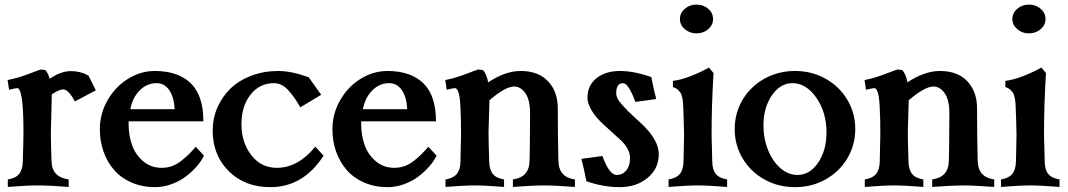

<svg xmlns="http://www.w3.org/2000/svg" viewBox="-20 -792 4535 815"><path d="M152.8 -497.1 172.4 -494.6Q184.6 -481 190.9 -457.5Q237.8 -490.2 281.7 -490.2Q321.8 -490.2 355.5 -471.2L386.7 -408.7L297.9 -361.3Q270 -412.6 248.5 -412.6Q231.9 -412.6 199.7 -391.6V-382.8Q199.7 -357.9 197.8 -303.5Q195.8 -249 195.8 -227.1Q195.8 -193.8 198.7 -106Q200.7 -40.5 271.5 -30.3V1.5Q192.4 -4.9 137.7 -4.9Q92.8 -4.9 13.2 1.5V-30.3Q45.9 -35.2 60.8 -53Q75.7 -70.8 76.7 -106Q79.6 -196.8 79.6 -230Q79.6 -418 53.2 -418Q47.9 -418 18.6 -411.1L12.2 -452.1Q41 -458 64.5 -465.3Q87.9 -472.7 112.8 -482.4Q137.7 -492.2 152.8 -497.1Z M843.3 -276.9H525.9V-265.1Q525.9 -217.8 540.3 -176.8Q554.7 -135.7 587.6 -107.7Q620.6 -79.6 666.5 -79.6Q689 -79.6 709.7 -86.9Q730.5 -94.2 749.3 -109.1Q768.1 -124 781 -136.7Q793.9 -149.4 811 -168.9L845.7 -131.3Q835.4 -109.4 815.9 -86.7Q796.4 -64 770 -43.7Q743.7 -23.4 708.7 -10.5Q673.8 2.4 638.2 2.4Q583.5 2.4 538.6 -17.1Q493.7 -36.6 464.4 -70.3Q435.1 -104 419.4 -148.4Q403.8 -192.9 403.8 -243.7Q403.8 -309.1 436.5 -366.5Q469.2 -423.8 523.2 -457.3Q577.1 -490.7 637.2 -490.7Q735.8 -490.7 789.6 -438.7Q843.3 -386.7 843.3 -276.9ZM533.2 -328.6H721.2Q719.2 -377.9 699 -408.4Q678.7 -439 644.5 -439Q603.5 -439 573 -408.2Q542.5 -377.4 533.2 -328.6Z M1290.5 -463.9 1343.3 -389.6 1254.9 -336.4Q1227.5 -384.3 1201.2 -411.6Q1174.8 -439 1143.1 -439Q1081.5 -439 1043.2 -389.9Q1004.9 -340.8 1004.9 -265.1Q1004.9 -187.5 1046.6 -133.5Q1088.4 -79.6 1154.8 -79.6Q1245.1 -79.6 1318.4 -169.4L1353.5 -131.3Q1267.6 2.4 1127 2.4Q1019.5 2.4 951.2 -65.2Q882.8 -132.8 882.8 -237.8Q882.8 -289.6 902.8 -335.7Q922.9 -381.8 958.5 -416.3Q994.1 -450.7 1046.9 -470.7Q1099.6 -490.7 1161.1 -490.7Q1217.3 -490.7 1290.5 -463.9Z M1830.6 -276.9H1513.2V-265.1Q1513.2 -217.8 1527.6 -176.8Q1542 -135.7 1575 -107.7Q1607.9 -79.6 1653.8 -79.6Q1676.3 -79.6 1697 -86.9Q1717.8 -94.2 1736.6 -109.1Q1755.4 -124 1768.3 -136.7Q1781.2 -149.4 1798.3 -168.9L1833 -131.3Q1822.8 -109.4 1803.2 -86.7Q1783.7 -64 1757.3 -43.7Q1731 -23.4 1696 -10.5Q1661.1 2.4 1625.5 2.4Q1570.8 2.4 1525.9 -17.1Q1481 -36.6 1451.7 -70.3Q1422.4 -104 1406.7 -148.4Q1391.1 -192.9 1391.1 -243.7Q1391.1 -309.1 1423.8 -366.5Q1456.5 -423.8 1510.5 -457.3Q1564.5 -490.7 1624.5 -490.7Q1723.1 -490.7 1776.9 -438.7Q1830.6 -386.7 1830.6 -276.9ZM1520.5 -328.6H1708.5Q1706.5 -377.9 1686.3 -408.4Q1666 -439 1631.8 -439Q1590.8 -439 1560.3 -408.2Q1529.8 -377.4 1520.5 -328.6Z M2010.3 -497.1 2030.3 -494.6Q2045.4 -478 2052.2 -442.4Q2124.5 -490.7 2189.9 -490.7Q2265.1 -490.7 2306.4 -447Q2347.7 -403.3 2347.7 -331.5Q2347.7 -225.6 2350.1 -114.3Q2350.6 -75.2 2367.7 -55.4Q2384.8 -35.6 2420.4 -30.3V1.5Q2333.5 -4.9 2289.1 -4.9Q2245.1 -4.9 2157.2 1.5V-30.3Q2192.9 -35.6 2210.4 -55.7Q2228 -75.7 2228 -114.3Q2228 -130.9 2229 -163.1V-162.6Q2230 -259.3 2230 -313Q2230 -367.7 2210.2 -396.2Q2190.4 -424.8 2162.1 -424.8Q2126 -424.8 2057.6 -366.7Q2057.1 -345.2 2055.7 -298.3Q2054.2 -251.5 2053.7 -230Q2053.7 -196.8 2056.6 -106Q2057.6 -70.8 2072.5 -53Q2087.4 -35.2 2119.6 -30.3V1.5Q2040.5 -4.9 1995.6 -4.9Q1950.2 -4.9 1871.1 1.5V-30.3Q1903.3 -35.2 1918.5 -53Q1933.6 -70.8 1934.6 -106Q1934.6 -115.2 1935.5 -156.7Q1936.5 -198.2 1937 -215.8Q1937 -258.3 1936.5 -281.5Q1936 -304.7 1934.1 -342.8Q1932.1 -380.9 1926.3 -399.4Q1920.4 -418 1911.1 -418Q1905.3 -418 1876 -411.1L1870.1 -452.1Q1898.9 -458 1922.4 -465.6Q1945.8 -473.1 1970.2 -482.7Q1994.6 -492.2 2010.3 -497.1Z M2598.6 -49.3Q2622.1 -49.3 2638.2 -68.6Q2654.3 -87.9 2654.3 -120.1Q2654.3 -159.2 2615.7 -196.3Q2598.1 -211.9 2543.9 -261.7Q2509.3 -293 2491.5 -322.8Q2473.6 -352.5 2473.6 -377Q2473.6 -429.7 2512.2 -460.2Q2550.8 -490.7 2611.3 -490.7Q2671.4 -490.7 2744.6 -464.8Q2753.9 -416 2765.6 -371.6L2677.2 -359.4Q2647.5 -439 2624.5 -439Q2595.7 -439 2595.7 -396.5Q2595.7 -385.7 2601.3 -374Q2606.9 -362.3 2621.6 -346.2Q2636.2 -330.1 2644.5 -321.5Q2652.8 -313 2675.3 -292.5Q2697.8 -272 2702.1 -268.1Q2776.4 -197.8 2776.4 -137.7Q2776.4 -76.2 2728.8 -36.9Q2681.2 2.4 2611.3 2.4Q2539.6 2.4 2469.2 -22.9Q2459 -76.2 2447.8 -117.7L2537.1 -129.9Q2565.9 -49.3 2598.6 -49.3Z M2942.4 -4.9Q2897 -4.9 2817.9 1.5V-30.3Q2850.1 -35.2 2865.2 -53Q2880.4 -70.8 2881.3 -106Q2881.3 -116.2 2882.6 -161.4Q2883.8 -206.5 2883.8 -220.7Q2883.8 -238.3 2881.8 -294.9Q2881.3 -302.7 2880.9 -318.8Q2880.4 -335 2880.1 -340.6Q2879.9 -346.2 2878.9 -358.2Q2877.9 -370.1 2876.7 -374.5Q2875.5 -378.9 2873.3 -387.2Q2871.1 -395.5 2867.9 -399.2Q2864.7 -402.8 2860.4 -408Q2856 -413.1 2850.1 -416.5Q2844.2 -419.9 2836.4 -422.9V-448.7Q2869.6 -452.6 2912.6 -469.2Q2955.6 -485.8 2989.3 -505.4L3008.8 -481.9Q3000.5 -346.7 3000.5 -220.7Q3000.5 -196.8 3003.4 -106Q3003.9 -70.8 3019 -53Q3034.2 -35.2 3066.4 -30.3V1.5Q2987.3 -4.9 2942.4 -4.9ZM2886.7 -668.2Q2866.2 -686 2866.2 -711.4Q2866.2 -736.8 2886.7 -754.6Q2907.2 -772.5 2936.5 -772.5Q2965.8 -772.5 2986.3 -754.6Q3006.8 -736.8 3006.8 -711.4Q3006.8 -686 2986.3 -668.2Q2965.8 -650.4 2936.5 -650.4Q2907.2 -650.4 2886.7 -668.2Z M3131.8 -120.4Q3098.6 -176.8 3098.6 -244.1Q3098.6 -311.5 3131.8 -367.9Q3165 -424.3 3223.9 -457.5Q3282.7 -490.7 3354.5 -490.7Q3426.3 -490.7 3485.1 -457.5Q3543.9 -424.3 3577.1 -367.9Q3610.4 -311.5 3610.4 -244.1Q3610.4 -176.8 3577.1 -120.4Q3543.9 -64 3485.1 -30.8Q3426.3 2.4 3354.5 2.4Q3282.7 2.4 3223.9 -30.8Q3165 -64 3131.8 -120.4ZM3343.8 -439Q3292 -439 3256.3 -387Q3220.7 -335 3220.7 -259.3Q3220.7 -203.1 3240.5 -154.5Q3260.3 -106 3293.5 -77.6Q3326.7 -49.3 3364.7 -49.3Q3417.5 -49.3 3452.9 -101.6Q3488.3 -153.8 3488.3 -230Q3488.3 -315.4 3445.1 -377.2Q3401.9 -439 3343.8 -439Z M3790 -497.1 3810.1 -494.6Q3825.2 -478 3832 -442.4Q3904.3 -490.7 3969.7 -490.7Q4044.9 -490.7 4086.2 -447Q4127.4 -403.3 4127.4 -331.5Q4127.4 -225.6 4129.9 -114.3Q4130.4 -75.2 4147.5 -55.4Q4164.6 -35.6 4200.2 -30.3V1.5Q4113.3 -4.9 4068.8 -4.9Q4024.9 -4.9 3937 1.5V-30.3Q3972.7 -35.6 3990.2 -55.7Q4007.8 -75.7 4007.8 -114.3Q4007.8 -130.9 4008.8 -163.1V-162.6Q4009.8 -259.3 4009.8 -313Q4009.8 -367.7 3990 -396.2Q3970.2 -424.8 3941.9 -424.8Q3905.8 -424.8 3837.4 -366.7Q3836.9 -345.2 3835.4 -298.3Q3834 -251.5 3833.5 -230Q3833.5 -196.8 3836.4 -106Q3837.4 -70.8 3852.3 -53Q3867.2 -35.2 3899.4 -30.3V1.5Q3820.3 -4.9 3775.4 -4.9Q3730 -4.9 3650.9 1.5V-30.3Q3683.1 -35.2 3698.2 -53Q3713.4 -70.8 3714.4 -106Q3714.4 -115.2 3715.3 -156.7Q3716.3 -198.2 3716.8 -215.8Q3716.8 -258.3 3716.3 -281.5Q3715.8 -304.7 3713.9 -342.8Q3711.9 -380.9 3706.1 -399.4Q3700.2 -418 3690.9 -418Q3685.1 -418 3655.8 -411.1L3649.9 -452.1Q3678.7 -458 3702.1 -465.6Q3725.6 -473.1 3750 -482.7Q3774.4 -492.2 3790 -497.1Z M4353.5 -4.9Q4308.1 -4.9 4229 1.5V-30.3Q4261.2 -35.2 4276.4 -53Q4291.5 -70.8 4292.5 -106Q4292.5 -116.2 4293.7 -161.4Q4294.9 -206.5 4294.9 -220.7Q4294.9 -238.3 4293 -294.9Q4292.5 -302.7 4292 -318.8Q4291.5 -335 4291.3 -340.6Q4291 -346.2 4290 -358.2Q4289.1 -370.1 4287.8 -374.5Q4286.6 -378.9 4284.4 -387.2Q4282.2 -395.5 4279.1 -399.2Q4275.9 -402.8 4271.5 -408Q4267.1 -413.1 4261.2 -416.5Q4255.4 -419.9 4247.6 -422.9V-448.7Q4280.8 -452.6 4323.7 -469.2Q4366.7 -485.8 4400.4 -505.4L4419.9 -481.9Q4411.6 -346.7 4411.6 -220.7Q4411.6 -196.8 4414.6 -106Q4415 -70.8 4430.2 -53Q4445.3 -35.2 4477.5 -30.3V1.5Q4398.4 -4.9 4353.5 -4.9ZM4297.9 -668.2Q4277.3 -686 4277.3 -711.4Q4277.3 -736.8 4297.9 -754.6Q4318.4 -772.5 4347.7 -772.5Q4377 -772.5 4397.5 -754.6Q4418 -736.8 4418 -711.4Q4418 -686 4397.5 -668.2Q4377 -650.4 4347.7 -650.4Q4318.4 -650.4 4297.9 -668.2Z"/></svg>

Font: Flanker
Style: Bold
Weight: 700
Designer: Flanker
Foundry: Flanker
Version: Version 2.021